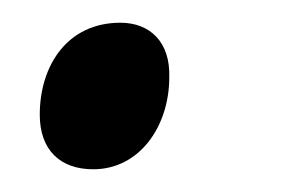

<svg xmlns="http://www.w3.org/2000/svg" viewBox="-20 -138 263 169"><path d="M62 11C103 11 129 -27 129 -70C130 -101 112 -118 86 -118C39 -118 15 -80 15 -37C15 -6 33 11 62 11Z"/></svg>

Font: Noto Sans Display SemiCondensed
Style: Italic
Weight: 400
Width: 4
Italic angle: -12°
Designer: Monotype Design Team
Foundry: Monotype Imaging Inc.
Version: Version 1.900